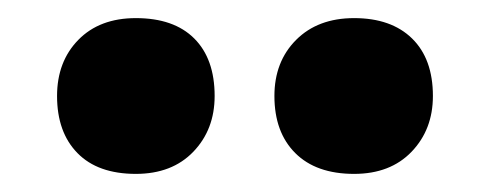

<svg xmlns="http://www.w3.org/2000/svg" viewBox="-20 -817 540 212"><path d="M371 -625Q329 -625 306 -648Q283 -671 283 -711Q283 -749 307 -773Q331 -797 371 -797Q412 -797 435 -774.5Q458 -752 458 -711Q458 -674 434.5 -649.5Q411 -625 371 -625ZM130 -625Q88 -625 65.5 -648Q43 -671 43 -711Q43 -749 66.5 -773Q90 -797 130 -797Q172 -797 194.5 -774.5Q217 -752 217 -711Q217 -674 193.5 -649.5Q170 -625 130 -625Z"/></svg>

Font: Readex Pro
Style: Bold
Weight: 700
Designer: Bonnie Shaver-Troup, Thomas Jockin
Foundry: Lexend
Version: Version 1.203; ttfautohint (v1.8.3)